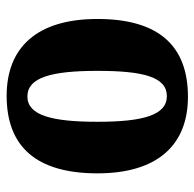

<svg xmlns="http://www.w3.org/2000/svg" viewBox="-24 -566 599 592"><g transform="rotate(90 276.0 -269.5)"><path d="M275 10C432 10 514 -82 514 -270C514 -458 424 -549 278 -549C120 -549 38 -458 38 -270C38 -82 127 10 275 10ZM277 -54C218 -54 198 -129 198 -270C198 -412 217 -484 276 -484C334 -484 355 -412 355 -270C355 -129 335 -54 277 -54Z"/></g></svg>

Font: Noto Serif Devanagari Condensed ExtraBold
Style: Regular
Weight: 800
Width: 3
Designer: Universal Thirst, Indian Type Foundry and the Monotype Design Team
Foundry: Monotype Imaging Inc.
Version: Version 2.004